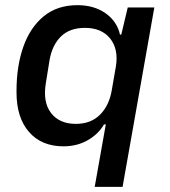

<svg xmlns="http://www.w3.org/2000/svg" viewBox="-20 -557 658 744"><path d="M347 167 390 -75H383Q362 -38 320.5 -14Q279 10 226 10Q141 10 92.5 -45.5Q44 -101 44 -199V-205Q44 -301 70.5 -376Q97 -451 149.5 -494Q202 -537 280 -537Q344 -537 388.5 -506Q433 -475 445 -423H450L475 -528H578L455 167ZM274 -77Q332 -77 367.5 -112.5Q403 -148 413 -207L429 -299Q440 -366 407 -407.5Q374 -449 309 -449Q250 -449 216 -415.5Q182 -382 172 -324L158 -237Q145 -162 177.5 -119.5Q210 -77 274 -77Z"/></svg>

Font: Hubot Sans Medium
Style: Italic
Weight: 500
Italic angle: -10°
Designer: Deni Anggara
Foundry: GitHub
Version: Version 1.001; ttfautohint (v1.8.4.7-5d5b);gftools[0.9.31]